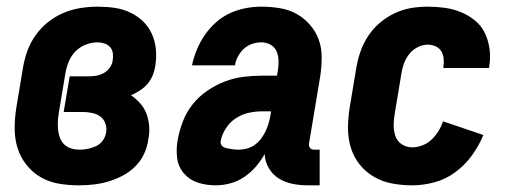

<svg xmlns="http://www.w3.org/2000/svg" viewBox="-20 -548 1540 576"><path d="M217 8Q186 8 156.5 3Q127 -2 102 -16.5Q77 -31 59 -54Q41 -77 32.5 -104.5Q24 -132 24 -163Q24 -194 29 -225L49 -345Q53 -370 62 -395Q71 -420 87 -442.5Q103 -465 124.5 -482Q146 -499 171 -509.5Q196 -520 222 -524Q248 -528 273 -528Q299 -528 323.5 -524.5Q348 -521 369.5 -511Q391 -501 408 -485Q425 -469 435 -447.5Q445 -426 447.5 -401.5Q450 -377 446 -351Q444 -337 438.5 -323Q433 -309 423 -297Q413 -285 399.5 -276.5Q386 -268 373 -262Q388 -252 400.5 -238Q413 -224 419.5 -206.5Q426 -189 427.5 -169.5Q429 -150 425 -130Q422 -108 412.5 -87Q403 -66 386 -49Q369 -32 348 -21Q327 -10 305 -3.5Q283 3 261 5.5Q239 8 217 8ZM219 -99Q231 -99 243.5 -101.5Q256 -104 268 -109.5Q280 -115 288 -126Q296 -137 298 -149Q301 -163 296.5 -176.5Q292 -190 281.5 -198Q271 -206 257 -209Q243 -212 229 -212H171L189 -319H247Q258 -319 269.5 -321Q281 -323 291.5 -329Q302 -335 309.5 -345.5Q317 -356 318 -367Q320 -378 318.5 -388.5Q317 -399 310.5 -406.5Q304 -414 293.5 -417.5Q283 -421 273 -421Q255 -421 237 -414Q219 -407 206 -393.5Q193 -380 186 -362.5Q179 -345 176 -327L156 -207Q154 -194 153.5 -181.5Q153 -169 154.5 -156.5Q156 -144 160.5 -133Q165 -122 173.5 -114Q182 -106 194 -102.5Q206 -99 219 -99Z M627 8Q599 8 574 0Q549 -8 532 -27.5Q515 -47 511.5 -73.5Q508 -100 513 -128Q518 -156 528.5 -183.5Q539 -211 557.5 -234.5Q576 -258 601.5 -275.5Q627 -293 654.5 -303.5Q682 -314 710.5 -317.5Q739 -321 766 -321H811L814 -339Q816 -353 815.5 -367.5Q815 -382 809.5 -394.5Q804 -407 791.5 -414Q779 -421 764 -421Q751 -421 737 -416.5Q723 -412 712 -402Q701 -392 694 -379Q687 -366 685 -352H556Q561 -376 570.5 -399Q580 -422 594.5 -443Q609 -464 628 -481Q647 -498 670 -508.5Q693 -519 717 -523.5Q741 -528 764 -528Q792 -528 819.5 -523.5Q847 -519 869.5 -506.5Q892 -494 909.5 -474Q927 -454 936 -429.5Q945 -405 945 -377Q945 -349 941 -321L907 -117Q906 -110 910 -104.5Q914 -99 922 -99H939V8H904Q880 8 857.5 3.5Q835 -1 816.5 -12.5Q798 -24 786.5 -43.5Q775 -63 774 -86Q763 -66 747.5 -48Q732 -30 712.5 -17Q693 -4 671 2Q649 8 627 8ZM696 -99Q709 -99 721.5 -102.5Q734 -106 745 -114Q756 -122 764 -133Q772 -144 777.5 -156Q783 -168 786.5 -180.5Q790 -193 792 -205L793 -214H766Q746 -214 726 -209.5Q706 -205 688 -193.5Q670 -182 658 -163.5Q646 -145 642 -125Q641 -119 643.5 -114Q646 -109 651 -106.5Q656 -104 662 -103Q668 -102 673.5 -101Q679 -100 684.5 -99.5Q690 -99 696 -99Z M1216 8Q1186 8 1156.5 2.5Q1127 -3 1102 -17.5Q1077 -32 1059 -54.5Q1041 -77 1032.5 -105Q1024 -133 1024 -163.5Q1024 -194 1029 -225L1049 -345Q1053 -369 1061.5 -393.5Q1070 -418 1084.5 -440Q1099 -462 1119.5 -479.5Q1140 -497 1164.5 -508.5Q1189 -520 1214 -524Q1239 -528 1263 -528Q1289 -528 1314.5 -524.5Q1340 -521 1363 -511.5Q1386 -502 1405 -486.5Q1424 -471 1434.5 -449Q1445 -427 1448.5 -402Q1452 -377 1448 -350L1447 -344H1310V-346Q1312 -359 1311 -371.5Q1310 -384 1304 -394Q1298 -404 1287 -409Q1276 -414 1263 -414Q1248 -414 1233 -406.5Q1218 -399 1207.5 -385.5Q1197 -372 1191.5 -356.5Q1186 -341 1184 -326L1164 -206Q1161 -189 1161 -171.5Q1161 -154 1166.5 -139Q1172 -124 1185.5 -115Q1199 -106 1217 -106Q1232 -106 1247.5 -112Q1263 -118 1275 -129.5Q1287 -141 1295.5 -155Q1304 -169 1309 -184L1430 -143Q1417 -111 1396 -82Q1375 -53 1346 -31.5Q1317 -10 1283 -1Q1249 8 1216 8Z"/></svg>

Font: Iosevka SS18 Heavy
Style: Italic
Weight: 900
Italic angle: -9°
Monospace: yes
Designer: Belleve Invis
Foundry: Belleve Invis
Version: Version 25.1.1; ttfautohint (v1.8.4)